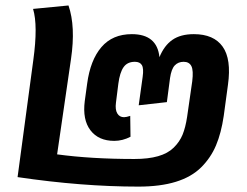

<svg xmlns="http://www.w3.org/2000/svg" viewBox="-20 -673 913 709"><path d="M491.2 16.1Q282.2 16.1 44.9 -19L103 -451.2Q120.6 -579.1 102.1 -640.1L232.9 -652.8Q259.8 -574.7 242.2 -455.1L190.9 -103Q316.9 -85.9 476.1 -85.9Q527.8 -85.9 563.7 -96.2Q599.6 -106.4 621.3 -127.7Q643.1 -148.9 654.1 -175.5Q665 -202.1 670.9 -241.2L689.9 -373Q694.8 -412.6 686.8 -428.7Q678.7 -444.8 658.2 -444.8Q638.2 -444.8 625.5 -431.6Q612.8 -418.5 607.9 -384.8L596.2 -295.9L492.2 -284.2L506.8 -389.2Q511.2 -420.4 503.9 -432.6Q496.6 -444.8 478 -444.8Q450.2 -444.8 436.3 -425Q422.4 -405.3 417 -363.8L408.2 -293.9Q404.8 -268.1 413.1 -254.2Q421.4 -240.2 438 -240.2Q446.3 -240.2 460.9 -245.1L461.9 -168Q432.6 -152.8 401.9 -152.8Q343.8 -152.8 314 -191.9Q284.2 -231 293 -299.8L301.8 -363.8Q313.5 -451.2 354.5 -499Q395.5 -546.9 466.8 -546.9Q560.1 -546.9 568.8 -461.9Q586.4 -504.9 616.7 -525.9Q647 -546.9 695.8 -546.9Q769.5 -546.9 802.2 -500.7Q835 -454.6 821.8 -359.9L806.2 -245.1Q796.9 -181.6 777.6 -136Q758.3 -90.3 722.7 -54.9Q687 -19.5 629.4 -1.7Q571.8 16.1 491.2 16.1Z"/></svg>

Font: FiraGO SemiBold
Style: Italic
Weight: 600
Italic angle: -8°
Designer: bBox Type GmbH
Foundry: bBox Type GmbH
Version: Version 1.001;PS 001.001;hotconv 1.0.88;makeotf.lib2.5.64775